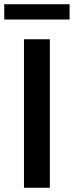

<svg xmlns="http://www.w3.org/2000/svg" viewBox="-53 -885 348 905"><path d="M60 0V-700H182V0ZM-33 -793V-865H275V-793Z"/></svg>

Font: Cabin Condensed
Style: Bold
Weight: 700
Width: 3
Designer: Pablo Impallari
Foundry: Pablo Impallari. http://www.impallari.com Igino Marini. http://www.ikern.com
Version: Version 3.001; ttfautohint (v1.8.3)